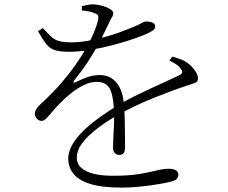

<svg xmlns="http://www.w3.org/2000/svg" viewBox="-20 -805 1040 875"><path d="M535 50Q444 50 390.5 33Q337 16 314 -14Q291 -44 291 -82Q291 -112 308 -143Q325 -174 356 -205Q387 -236 429 -266.5Q471 -297 520 -327Q552 -346 589 -364.5Q626 -383 664 -400.5Q702 -418 736 -433.5Q770 -449 797 -462Q809 -468 810.5 -475.5Q812 -483 801 -495Q794 -505 780.5 -513.5Q767 -522 752 -529L765 -547Q790 -540 806 -534Q822 -528 833 -519Q845 -511 856 -499Q867 -487 874.5 -474Q882 -461 882 -448Q882 -440 879 -435Q876 -430 867 -426.5Q858 -423 839 -417Q807 -407 766.5 -392Q726 -377 682 -359.5Q638 -342 595.5 -321.5Q553 -301 517 -281Q464 -251 421.5 -218Q379 -185 354.5 -152.5Q330 -120 330 -87Q330 -58 351 -39.5Q372 -21 409.5 -12.5Q447 -4 494 -4Q568 -4 615 -12Q662 -20 693.5 -28Q725 -36 749 -36Q765 -36 775 -32Q785 -28 789 -22.5Q793 -17 793 -9Q793 -1 787.5 8Q782 17 758 23Q744 27 707 33.5Q670 40 624 45Q578 50 535 50ZM524 -99Q513 -99 504 -106.5Q495 -114 495 -133Q495 -147 496.5 -175Q498 -203 499.5 -237.5Q501 -272 499 -305Q496 -374 479 -403Q462 -432 420 -432Q392 -432 361.5 -417Q331 -402 303 -379.5Q275 -357 253 -334Q236 -317 220.5 -298.5Q205 -280 192.5 -267Q180 -254 170 -254Q158 -254 149 -263Q140 -272 139 -287Q139 -307 164 -329.5Q189 -352 224 -388Q258 -423 291 -465Q324 -507 352 -551.5Q380 -596 399.5 -638Q419 -680 427 -714Q430 -728 426.5 -734.5Q423 -741 408 -746Q400 -750 385 -753Q370 -756 353 -757V-777Q367 -780 381 -783Q395 -786 406 -785Q416 -785 431.5 -782Q447 -779 462 -773Q477 -767 486.5 -760.5Q496 -754 496 -745Q496 -735 490.5 -727Q485 -719 477 -701Q469 -686 457 -660Q445 -634 431 -608Q408 -566 382.5 -526.5Q357 -487 317 -437Q314 -432 316 -429.5Q318 -427 323 -430Q346 -441 374.5 -452Q403 -463 433 -463Q483 -463 512 -427Q541 -391 545 -325Q548 -298 548.5 -259.5Q549 -221 549.5 -186Q550 -151 550 -132Q550 -116 543.5 -107.5Q537 -99 524 -99ZM295 -569Q253 -569 230 -576.5Q207 -584 191 -604Q175 -624 153 -663L175 -677Q196 -655 211 -640Q226 -625 247 -618.5Q268 -612 305 -612Q338 -612 377 -618.5Q416 -625 454.5 -635.5Q493 -646 526 -658Q559 -670 583 -680Q616 -694 626.5 -700.5Q637 -707 649 -707Q663 -707 675 -702Q687 -697 687 -684Q687 -675 680 -669Q673 -663 661 -657Q638 -645 595 -630Q552 -615 500 -601Q448 -587 394.5 -578Q341 -569 295 -569Z"/></svg>

Font: Noto Serif HK ExtraLight Light
Style: Regular
Weight: 300
Version: Version 2.002-H1;hotconv 1.1.0;makeotfexe 2.6.0